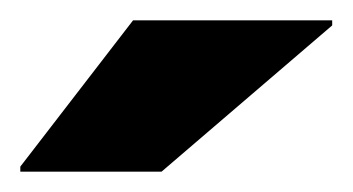

<svg xmlns="http://www.w3.org/2000/svg" viewBox="-20 -740 347 189"><path d="M0 -571V-576L111 -720H307V-715L139 -571Z"/></svg>

Font: Saira Expanded ExtraBold
Style: Regular
Weight: 800
Width: 7
Designer: Hector Gatti with collaboration of the Omnibus-Type team
Foundry: Omnibus-Type
Version: Version 1.101